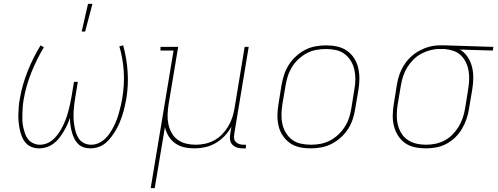

<svg xmlns="http://www.w3.org/2000/svg" viewBox="-20 -764 2590 999"><path d="M450 8Q431 8 414 2Q397 -4 385 -16.5Q373 -29 365.5 -45Q358 -61 353.5 -78.5Q349 -96 346.5 -114Q344 -132 344 -151Q338 -132 329.5 -114Q321 -96 310.5 -78.5Q300 -61 287.5 -45Q275 -29 258 -16.5Q241 -4 222 2Q203 8 184 8Q163 8 145 1Q127 -6 114.5 -20Q102 -34 94.5 -52Q87 -70 83 -89Q79 -108 77 -127.5Q75 -147 75.5 -167.5Q76 -188 77.5 -208Q79 -228 83 -249Q95 -321 123 -391.5Q151 -462 191 -528L208 -518Q170 -454 142.5 -385Q115 -316 103 -246Q100 -228 98.5 -209.5Q97 -191 96.5 -173Q96 -155 96.5 -137Q97 -119 101 -102Q105 -85 110.5 -68.5Q116 -52 126.5 -39Q137 -26 153.5 -18.5Q170 -11 188 -11Q207 -11 226 -19Q245 -27 260 -41.5Q275 -56 286.5 -73Q298 -90 307 -108.5Q316 -127 323 -145.5Q330 -164 335 -183.5Q340 -203 344.5 -222Q349 -241 352 -260L365 -338H385L372 -260Q369 -241 366.5 -222Q364 -203 363 -184Q362 -165 363 -146Q364 -127 367 -108.5Q370 -90 375.5 -73Q381 -56 391 -41.5Q401 -27 418 -19Q435 -11 454 -11Q473 -11 491 -18.5Q509 -26 524.5 -40Q540 -54 551 -70.5Q562 -87 571 -104.5Q580 -122 587 -140.5Q594 -159 599 -177.5Q604 -196 608.5 -214.5Q613 -233 616 -252Q628 -322 624 -390.5Q620 -459 601 -523L621 -528Q639 -462 644 -391.5Q649 -321 637 -249Q633 -228 628.5 -208Q624 -188 617.5 -167.5Q611 -147 603 -127.5Q595 -108 584 -89Q573 -70 559.5 -52Q546 -34 529.5 -20Q513 -6 492 1Q471 8 450 8ZM405 -600 438 -744H461L423 -600Z M764 215 883 -501H815V-520H907L857 -220Q853 -194 852 -168.5Q851 -143 856 -119Q861 -95 872.5 -73.5Q884 -52 903.5 -37.5Q923 -23 947.5 -17Q972 -11 998 -11Q1022 -11 1046 -16Q1070 -21 1093 -33Q1116 -45 1134.5 -64Q1153 -83 1166.5 -105Q1180 -127 1188 -151Q1196 -175 1200 -199L1253 -520H1274L1199 -68Q1197 -57 1198 -45.5Q1199 -34 1206.5 -26Q1214 -18 1224.5 -14.5Q1235 -11 1247 -11H1260L1259 8H1243Q1227 8 1213 3.5Q1199 -1 1189 -11.5Q1179 -22 1177 -37.5Q1175 -53 1178 -68L1184 -105Q1170 -79 1148.5 -56.5Q1127 -34 1101 -19Q1075 -4 1046.5 2Q1018 8 991 8Q963 8 937.5 2Q912 -4 891.5 -18.5Q871 -33 857.5 -55Q844 -77 838 -102L785 215Z M1597 8Q1567 8 1539 2Q1511 -4 1489 -19.5Q1467 -35 1451.5 -58Q1436 -81 1429.5 -108.5Q1423 -136 1423.5 -165Q1424 -194 1429 -223L1445 -323Q1450 -350 1459 -377Q1468 -404 1483.5 -428Q1499 -452 1521 -472Q1543 -492 1568.5 -505Q1594 -518 1622 -523Q1650 -528 1676 -528Q1706 -528 1734 -522Q1762 -516 1784.5 -500.5Q1807 -485 1822 -462Q1837 -439 1843.5 -411.5Q1850 -384 1850 -355Q1850 -326 1845 -297L1828 -197Q1824 -170 1815 -143Q1806 -116 1790.5 -92Q1775 -68 1752.5 -48Q1730 -28 1704.5 -15Q1679 -2 1651 3Q1623 8 1597 8ZM1598 -11Q1622 -11 1647 -15.5Q1672 -20 1695.5 -32Q1719 -44 1739 -62.5Q1759 -81 1773.5 -103.5Q1788 -126 1796 -150.5Q1804 -175 1808 -200L1824 -300Q1829 -326 1829 -352Q1829 -378 1823.5 -402.5Q1818 -427 1805 -448Q1792 -469 1772.5 -483.5Q1753 -498 1728 -503.5Q1703 -509 1676 -509Q1652 -509 1626.5 -504.5Q1601 -500 1578 -488Q1555 -476 1534.5 -457.5Q1514 -439 1500 -416.5Q1486 -394 1478 -369.5Q1470 -345 1466 -320L1449 -220Q1445 -194 1444.5 -168Q1444 -142 1449.5 -117.5Q1455 -93 1468 -72Q1481 -51 1500.5 -36.5Q1520 -22 1545.5 -16.5Q1571 -11 1598 -11Z M2196 8Q2166 8 2138 2Q2110 -4 2088 -19.5Q2066 -35 2051 -58.5Q2036 -82 2029.5 -109Q2023 -136 2023.5 -165Q2024 -194 2029 -223L2045 -323Q2049 -349 2058 -375Q2067 -401 2082 -425Q2097 -449 2118 -468.5Q2139 -488 2163.5 -501Q2188 -514 2214.5 -521Q2241 -528 2267 -528H2297L2547 -520L2544 -501L2373 -506Q2397 -492 2413 -468Q2429 -444 2436 -416Q2443 -388 2442.5 -357.5Q2442 -327 2437 -297L2420 -197Q2416 -170 2407 -144Q2398 -118 2383.5 -93.5Q2369 -69 2348.5 -49Q2328 -29 2302.5 -15.5Q2277 -2 2249.5 3Q2222 8 2196 8ZM2197 -11Q2221 -11 2245.5 -16Q2270 -21 2293 -33Q2316 -45 2334.5 -64Q2353 -83 2366.5 -105Q2380 -127 2388 -151.5Q2396 -176 2400 -200L2416 -300Q2420 -324 2421 -348.5Q2422 -373 2418 -396Q2414 -419 2404 -440Q2394 -461 2377.5 -476.5Q2361 -492 2339 -499.5Q2317 -507 2292 -509H2265Q2242 -509 2217.5 -502.5Q2193 -496 2171 -484Q2149 -472 2130.5 -453.5Q2112 -435 2098.5 -413Q2085 -391 2077.5 -367.5Q2070 -344 2066 -320L2049 -220Q2045 -194 2044.5 -168Q2044 -142 2049.5 -117.5Q2055 -93 2067.5 -72Q2080 -51 2100 -37Q2120 -23 2145 -17Q2170 -11 2197 -11Z"/></svg>

Font: Iosevka Etoile Thin
Style: Italic
Weight: 100
Italic angle: -9°
Designer: Belleve Invis
Foundry: Belleve Invis
Version: Version 22.1.2; ttfautohint (v1.8.4)